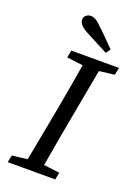

<svg xmlns="http://www.w3.org/2000/svg" viewBox="-152 -870 670 933"><g transform="rotate(20 182.5 -403.0)"><path d="M13 0 21 -37 138 -51H156L266 -37L259 0ZM91 0 153 -330Q179 -471 202 -615H287L226 -285Q213 -214 200.5 -142.5Q188 -71 176 0ZM111 -577 118 -615H365L357 -577L242 -563H224ZM296 -685 279 -662Q250 -677 220.5 -692.5Q191 -708 162 -723Q136 -737 126 -749.5Q116 -762 116 -775Q116 -789 126.5 -797.5Q137 -806 151 -806Q163 -806 176.5 -798.5Q190 -791 209 -771Q232 -750 253.5 -728Q275 -706 296 -685Z"/></g></svg>

Font: Lisu Bosa Light
Style: Italic
Weight: 300
Italic angle: -19°
Designer: David Morse, Annie Olsen, Victor Gaultney, Frank Grießhammer (Latin)
Foundry: SIL International
Version: Version 2.000